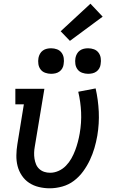

<svg xmlns="http://www.w3.org/2000/svg" viewBox="-20 -1010 640 1038"><path d="M249 8Q219 8 190 1Q161 -6 137.5 -21.5Q114 -37 98 -61Q82 -85 75 -112.5Q68 -140 68.5 -170.5Q69 -201 74 -231L109 -446H63V-530H220L168 -217Q165 -201 164.5 -184.5Q164 -168 166.5 -152Q169 -136 175 -121.5Q181 -107 192.5 -96.5Q204 -86 219 -81Q234 -76 251 -76Q274 -76 296.5 -86Q319 -96 336.5 -114Q354 -132 366 -153.5Q378 -175 386.5 -197.5Q395 -220 401 -243Q407 -266 411 -289Q421 -347 418.5 -403Q416 -459 403 -514L497 -532Q511 -470 514 -406Q517 -342 506 -276Q500 -242 490.5 -209.5Q481 -177 466 -145Q451 -113 429.5 -83.5Q408 -54 379.5 -32.5Q351 -11 316.5 -1.5Q282 8 249 8ZM456 -611Q440 -611 424.5 -616.5Q409 -622 399.5 -634.5Q390 -647 387.5 -663.5Q385 -680 388 -697Q390 -708 396 -719Q402 -730 412 -737Q422 -744 433.5 -746.5Q445 -749 456 -749Q473 -749 488 -743.5Q503 -738 512.5 -725.5Q522 -713 524.5 -696.5Q527 -680 524 -663Q523 -652 517 -641Q511 -630 501 -623Q491 -616 479.5 -613.5Q468 -611 456 -611ZM256 -611Q240 -611 224.5 -616.5Q209 -622 199.5 -634.5Q190 -647 187.5 -663.5Q185 -680 188 -697Q190 -708 196 -719Q202 -730 212 -737Q222 -744 233.5 -746.5Q245 -749 256 -749Q273 -749 288 -743.5Q303 -738 312.5 -725.5Q322 -713 324.5 -696.5Q327 -680 324 -663Q323 -652 317 -641Q311 -630 301 -623Q291 -616 279.5 -613.5Q268 -611 256 -611ZM358 -789 308 -841 469 -990 535 -920Z"/></svg>

Font: Iosevka Curly Slab MdEx
Style: Italic
Weight: 500
Width: 7
Italic angle: -9°
Monospace: yes
Designer: Belleve Invis
Foundry: Belleve Invis
Version: Version 11.0.0; ttfautohint (v1.8.3)